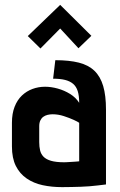

<svg xmlns="http://www.w3.org/2000/svg" viewBox="-20 -757 492 788"><path d="M355 -610 227 -737 94 -609 146 -558 227 -640 302 -559ZM305 -335Q291 -357 267.5 -371.5Q244 -386 217 -393.5Q190 -401 165 -401Q138 -401 113.5 -392Q89 -383 70 -365Q51 -347 40 -319Q29 -291 29 -253V-156Q29 -108 45 -76Q61 -44 89.5 -24.5Q118 -5 155 3Q192 11 235 11Q255 11 274 10.5Q293 10 311.5 9.5Q330 9 347.5 7.5Q365 6 382 4Q399 2 415 0V-307Q415 -365 403.5 -404Q392 -443 367.5 -466.5Q343 -490 303.5 -500Q264 -510 207 -510L198 -434Q227 -434 247 -429Q267 -424 280 -413Q293 -402 299 -383Q305 -364 305 -335ZM305 -253V-95Q305 -95 300.5 -94.5Q296 -94 288.5 -93.5Q281 -93 272.5 -92.5Q264 -92 256.5 -91.5Q249 -91 244 -91Q210 -91 189.5 -97Q169 -103 158.5 -114Q148 -125 144.5 -140Q141 -155 141 -174V-239Q141 -253 145.5 -262.5Q150 -272 157.5 -277.5Q165 -283 175 -285.5Q185 -288 196 -288Q219 -288 242 -280.5Q265 -273 282.5 -265Q300 -257 305 -253Z"/></svg>

Font: Advent Pro
Style: Regular
Weight: 400
Designer: VivaRado, Andreas Kalpakidis
Foundry: VivaRado, Andreas Kalpakidis
Version: Version 3.000